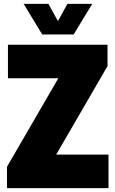

<svg xmlns="http://www.w3.org/2000/svg" viewBox="-20 -971 596 991"><path d="M16 0V-110L281 -567H21V-740H535V-630L270 -173H540V0ZM198 -793 102 -951H230L279 -862L328 -951H456L360 -793Z"/></svg>

Font: Encode Sans Cnd Black
Style: Regular
Weight: 900
Width: 3
Designer: Multiple Designers
Foundry: Impallari Type
Version: Version 3.002; ttfautohint (v1.8.3) -l 8 -r 50 -G 200 -x 14 